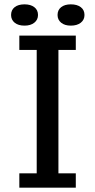

<svg xmlns="http://www.w3.org/2000/svg" viewBox="-20 -864 438 884"><path d="M149 -634H69V-700H329V-634H249V-66H329V0H69V-66H149ZM31 -795Q31 -818 47.5 -831Q64 -844 93 -844Q121 -844 138 -831Q155 -818 155 -795Q155 -773 138 -759.5Q121 -746 93 -746Q64 -746 47.5 -759.5Q31 -773 31 -795ZM245 -795Q245 -818 261.5 -831Q278 -844 306 -844Q335 -844 352 -831Q369 -818 369 -795Q369 -773 352 -759.5Q335 -746 306 -746Q278 -746 261.5 -759.5Q245 -773 245 -795Z"/></svg>

Font: PT Sans Caption
Style: Regular
Weight: 400
Designer: A.Korolkova, O.Umpeleva, V.Yefimov
Foundry: ParaType Ltd
Version: Version 2.004W OFL